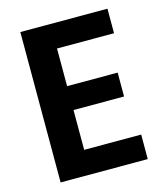

<svg xmlns="http://www.w3.org/2000/svg" viewBox="-106 -780 744 862"><g transform="rotate(-15 266.0 -349.5)"><path d="M474 -585H209V-410H444V-299H209V-114H474V0H69V-699H474Z"/></g></svg>

Font: Poppins SemiBold
Style: Regular
Weight: 600
Designer: Ninad Kale (Devanagari), Jonny Pinhorn (Latin)
Foundry: Indian Type Foundry
Version: Version 3.002 2017